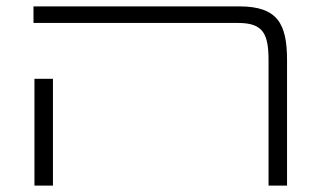

<svg xmlns="http://www.w3.org/2000/svg" viewBox="-20 -582 1011 602"><path d="M822 0H880V-393C880 -507 851 -562 730 -562H85V-510H727C806 -510 822 -475 822 -392ZM88 0H146V-335H88Z"/></svg>

Font: FiraGO Light
Style: Regular
Weight: 300
Designer: bBox Type
Foundry: bBox Type GmbH
Version: Version 1.001;PS 001.001;hotconv 1.0.88;makeotf.lib2.5.64775